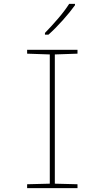

<svg xmlns="http://www.w3.org/2000/svg" viewBox="-20 -971 540 991"><path d="M120 0V-20L237 -23V-690L120 -694V-714H380V-694L263 -690V-23L380 -20V0ZM212 -801Q246 -836 280 -875.5Q314 -915 337 -951H367V-944Q342 -909 303.5 -866Q265 -823 230 -792H212Z"/></svg>

Font: Noto Sans Mono ExtraCondensed Thin
Style: Regular
Weight: 100
Width: 2
Designer: Monotype Design Team
Foundry: Monotype Imaging Inc.
Version: Version 2.014; ttfautohint (v1.8.4.7-5d5b)